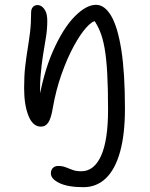

<svg xmlns="http://www.w3.org/2000/svg" viewBox="-20 -516 621 796"><path d="M326 260Q262 260 226.5 243Q191 226 191 203Q191 188 199.5 180Q208 172 221 172Q239 172 252.5 177.5Q266 183 281 188.5Q296 194 317 194Q370 194 399 130Q428 66 428 -61Q428 -151 424.5 -213Q421 -275 413.5 -317Q406 -359 394 -387.5Q382 -416 365 -439Q394 -456 410.5 -443.5Q427 -431 428 -396Q416 -413 405.5 -421Q395 -429 378 -429Q362 -429 337 -401Q312 -373 285 -323Q258 -273 235 -208Q212 -143 199 -69Q192 -26 180.5 -8.5Q169 9 150 9Q116 9 98 -36Q80 -81 80 -151Q80 -202 84.5 -240.5Q89 -279 94.5 -312.5Q100 -346 104.5 -382Q109 -418 109 -465Q109 -478 116 -486.5Q123 -495 136 -495Q145 -495 154 -488.5Q163 -482 169.5 -468Q176 -454 176 -429Q176 -395 170.5 -361.5Q165 -328 158.5 -288.5Q152 -249 148 -198.5Q144 -148 148 -81L136 -73Q158 -210 199.5 -304Q241 -398 289 -447Q337 -496 378 -496Q414 -496 441 -450Q468 -404 483 -309Q498 -214 498 -66Q498 42 477.5 114.5Q457 187 418.5 223.5Q380 260 326 260Z"/></svg>

Font: Shantell Sans Light
Style: Regular
Weight: 300
Designer: Stephen Nixon, Anya Danilova, Shantell Martin
Foundry: Arrow Type
Version: Version 1.011;[c5ecc13dd]